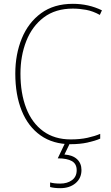

<svg xmlns="http://www.w3.org/2000/svg" viewBox="-20 -744 581 1004"><path d="M361 -699Q270 -699 209 -653Q148 -607 117.5 -529.5Q87 -452 87 -359Q87 -256 117 -178.5Q147 -101 206 -58Q265 -15 350 -15Q399 -15 437.5 -23.5Q476 -32 504 -44V-19Q476 -7 437 1.5Q398 10 350 10Q257 10 192 -36Q127 -82 93.5 -165Q60 -248 60 -359Q60 -460 94 -543Q128 -626 195 -675Q262 -724 361 -724Q443 -724 513 -690L502 -666Q466 -686 430.5 -692.5Q395 -699 361 -699ZM406 145Q406 188 375 214Q344 240 295 240Q264 240 242 234V210Q263 216 295 216Q332 216 356.5 198Q381 180 381 146Q381 113 356 98.5Q331 84 282 84L322 0H348L317 64Q360 67 383 88.5Q406 110 406 145Z"/></svg>

Font: Noto Sans Myanmar UI SemiCondensed Thin
Style: Regular
Weight: 100
Width: 4
Designer: Monotype Design Team
Foundry: Monotype Imaging Inc.
Version: Version 2.103; ttfautohint (v1.8.4.7-5d5b)